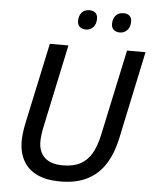

<svg xmlns="http://www.w3.org/2000/svg" viewBox="-60 -960 812 1020"><g transform="rotate(5 345.5 -450.0)"><path d="M298.8 9.8Q225.1 9.8 176 -13.7Q127 -37.1 102.1 -81.3Q77.1 -125.5 77.1 -188.5Q77.1 -205.1 79.8 -228Q82.5 -251 87.4 -275.9L181.2 -713.9H280.3L186.5 -272.9Q181.6 -252 179 -229.7Q176.3 -207.5 176.3 -192.4Q176.3 -137.7 209 -107.2Q241.7 -76.7 306.2 -76.7Q361.8 -76.7 399.2 -96.7Q436.5 -116.7 459.2 -156.2Q481.9 -195.8 494.6 -254.9L592.8 -713.9H691.4L592.3 -246.1Q575.7 -167.5 540.3 -110.1Q504.9 -52.7 445.8 -21.5Q386.7 9.8 298.8 9.8ZM545.9 -806.2Q526.4 -806.2 513.7 -816.9Q501 -827.6 501 -849.1Q501 -875 515.4 -892.6Q529.8 -910.2 557.6 -910.2Q578.1 -910.2 589.6 -899.4Q601.1 -888.7 601.1 -868.7Q601.1 -839.8 585.2 -823Q569.3 -806.2 545.9 -806.2ZM365.2 -806.2Q345.2 -806.2 332.5 -816.9Q319.8 -827.6 319.8 -849.1Q319.8 -875 334.2 -892.6Q348.6 -910.2 375.5 -910.2Q389.6 -910.2 399.4 -905.3Q409.2 -900.4 414.3 -891.1Q419.4 -881.8 419.4 -868.7Q419.4 -839.8 404.1 -823Q388.7 -806.2 365.2 -806.2Z"/></g></svg>

Font: Open Sans Medium
Style: Italic
Weight: 500
Italic angle: -12°
Designer: Monotype Design Team
Foundry: Monotype Imaging Inc.
Version: Version 3.000